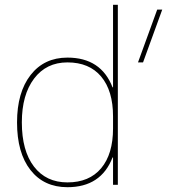

<svg xmlns="http://www.w3.org/2000/svg" viewBox="-20 -770 707 800"><path d="M576 -510H555L635 -730H656ZM261 -10Q352 -10 401.5 -69Q451 -128 451 -235V-285Q451 -392 401.5 -451Q352 -510 261 -510Q173 -510 122 -442.5Q71 -375 71 -260Q71 -142 121.5 -76Q172 -10 261 -10ZM51 -260Q51 -385 107.5 -457.5Q164 -530 261 -530Q401 -530 449 -406H451V-750H471V0H451V-114H449Q401 10 261 10Q163 10 107 -61.5Q51 -133 51 -260Z"/></svg>

Font: M PLUS 1p Thin
Style: Regular
Weight: 250
Version: Version 1.062